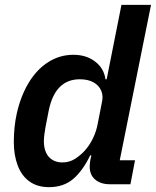

<svg xmlns="http://www.w3.org/2000/svg" viewBox="-20 -760 643 792"><path d="M518 0H432Q396 0 373 -19Q350 -38 350 -73Q350 -80 351 -88.5Q352 -97 353 -102L357 -119H352Q321 -55 281.5 -21.5Q242 12 182 12Q134 12 101.5 -11.5Q69 -35 53 -77.5Q37 -120 37 -174Q37 -205 40 -234.5Q43 -264 49 -291Q65 -363 98 -418Q131 -473 178.5 -503.5Q226 -534 283 -534Q336 -534 372.5 -506Q409 -478 415 -433H420L481 -740H603L474 -99H537ZM237 -90Q266 -90 289 -104.5Q312 -119 330 -139Q349 -160 363 -188.5Q377 -217 383 -249L400 -336Q407 -364 397.5 -386Q388 -408 365.5 -420.5Q343 -433 309 -433Q258 -433 226 -400.5Q194 -368 181 -304L167 -232Q165 -221 163 -205Q161 -189 161 -177Q161 -151 169.5 -131.5Q178 -112 195.5 -101Q213 -90 237 -90Z"/></svg>

Font: IBM Plex Sans SemiBold
Style: Italic
Weight: 600
Italic angle: -11.31°
Designer: Mike Abbink, Paul van der Laan, Pieter van Rosmalen
Foundry: Bold Monday
Version: Version 3.201